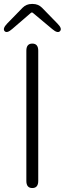

<svg xmlns="http://www.w3.org/2000/svg" viewBox="-27 -949 327 969"><path d="M136 0Q106 0 106 -36V-693Q106 -729 136 -729Q166 -729 166 -693V-36Q166 0 136 0ZM35 -803Q8 -779 -4 -792Q-15 -805 9 -830L87 -910Q106 -929 133 -929H139Q166 -929 185 -910L263 -830Q288 -805 276 -792Q264 -779 237 -802L139 -884Q134 -888 129 -884Z"/></svg>

Font: Resource Han Rounded CN Light
Style: Regular
Weight: 300
Designer: Cyano Hao (round all glyphs); Ryoko NISHIZUKA 西塚涼子 (kana, bopomofo & ideographs); Paul D. Hunt (Latin, Greek & Cyrillic)
Foundry: Cyano Hao
Version: 0.990